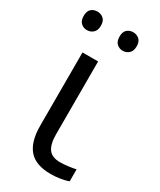

<svg xmlns="http://www.w3.org/2000/svg" viewBox="-189 -791 717 863"><g transform="rotate(30 169.5 -359.0)"><path d="M163.1 -535.2V-157.2Q163.1 -106.4 180.9 -81.8Q198.7 -57.1 241.2 -57.1Q259.3 -57.1 283.9 -60.3Q308.6 -63.5 321.8 -66.9V-4.9Q306.6 1.5 281 5.6Q255.4 9.8 231 9.8Q152.8 9.8 117.4 -31.2Q82 -72.3 82 -154.8V-535.2ZM4.4 -680.2Q4.4 -705.6 17.3 -716.8Q30.3 -728 48.3 -728Q66.9 -728 80.3 -716.8Q93.8 -705.6 93.8 -680.2Q93.8 -655.8 80.3 -643.8Q66.9 -631.8 48.3 -631.8Q30.3 -631.8 17.3 -643.8Q4.4 -655.8 4.4 -680.2ZM190.4 -680.2Q190.4 -705.6 203.4 -716.8Q216.3 -728 234.4 -728Q252.4 -728 265.9 -716.8Q279.3 -705.6 279.3 -680.2Q279.3 -655.8 265.9 -643.8Q252.4 -631.8 234.4 -631.8Q216.3 -631.8 203.4 -643.8Q190.4 -655.8 190.4 -680.2Z"/></g></svg>

Font: Zoram GWebM
Style: Regular
Weight: 400
Foundry: Ascender Corporation
Version: Version 1.000